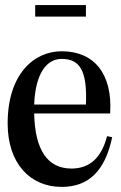

<svg xmlns="http://www.w3.org/2000/svg" viewBox="-20 -717 476 753"><path d="M222 16C327 16 392 -46 420 -179L400 -183C374 -83 318 -56 260 -56C167 -56 117 -128 114 -272H412C422 -429 348 -516 222 -516C112 -516 10 -425 10 -233C10 -76 98 16 222 16ZM114 -307C119 -433 165 -486 222 -486C291 -486 323 -443 317 -307ZM118 -652H317V-697H118Z"/></svg>

Font: RL Madena
Style: Regular
Weight: 400
Designer: I Kadek Wantara Putra
Foundry: Roughlines ID
Version: Version 1.000;Glyphs 3.1.2 (3151)